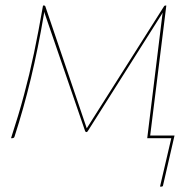

<svg xmlns="http://www.w3.org/2000/svg" viewBox="-20 -514 724 714"><path d="M302.5 -37Q303.5 -38.5 304.8 -40.2Q306 -42 307.5 -44.5L590 -490.5Q592 -493.5 595 -493.5H598.5L538.5 -10H629L586.5 174.5Q586 180 580.5 180H575L617 0H527.5L583.5 -456.5Q584 -459 584.2 -461.8Q584.5 -464.5 585.5 -467.5L307.5 -28Q306.5 -26.5 305.2 -24.8Q304 -23 302 -23H300Q298.5 -23 297.8 -24.8Q297 -26.5 296 -28L144 -470.5Q144 -467.5 143.8 -464.8Q143.5 -462 143 -459.5Q122 -335.5 94.8 -222.2Q67.5 -109 34 -6Q32.5 0 24.5 0H21Q35 -43 47 -82.8Q59 -122.5 69.2 -161Q79.5 -199.5 88.8 -238Q98 -276.5 106.5 -317Q115 -357.5 123.2 -401Q131.5 -444.5 140 -493.5H144Q147.5 -493.5 148.5 -490.5L300 -44.5Z"/></svg>

Font: Lato Hairline
Style: Italic
Weight: 100
Italic angle: -7°
Designer: Lukasz Dziedzic
Foundry: tyPoland Lukasz Dziedzic
Version: Version 2.007; 2014-02-27